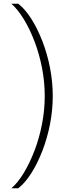

<svg xmlns="http://www.w3.org/2000/svg" viewBox="-20 -758 376 1030"><path d="M41 252Q76 222 108 169Q140 116 165.5 49Q191 -18 205.5 -93Q220 -168 220 -243Q220 -318 205.5 -393Q191 -468 165.5 -535Q140 -602 108 -654.5Q76 -707 41 -738H78Q116 -708 149 -655.5Q182 -603 208 -535.5Q234 -468 248.5 -393Q263 -318 263 -243Q263 -168 248.5 -93Q234 -18 208 49.5Q182 117 149 169.5Q116 222 78 252Z"/></svg>

Font: Gantari ExtraLight
Style: Regular
Weight: 250
Designer: Anugrah Pasau
Foundry: Lafontype
Version: Version 1.000